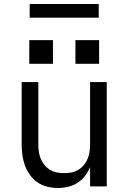

<svg xmlns="http://www.w3.org/2000/svg" viewBox="-20 -929 640 957"><path d="M268 8Q242 8 215.5 1.5Q189 -5 167 -20Q145 -35 129 -57.5Q113 -80 104 -105Q95 -130 91.5 -156.5Q88 -183 88 -210V-520H171V-210Q171 -192 173.5 -173.5Q176 -155 183 -138Q190 -121 202 -106.5Q214 -92 229.5 -82.5Q245 -73 263.5 -69.5Q282 -66 300 -66Q318 -66 336.5 -69.5Q355 -73 370.5 -82.5Q386 -92 398 -106.5Q410 -121 417 -138Q424 -155 426.5 -173.5Q429 -192 429 -210V-520H512V0H429V-96Q419 -72 403 -51.5Q387 -31 366 -17.5Q345 -4 319.5 2Q294 8 268 8ZM356 -611V-729H474V-611ZM126 -611V-729H244V-611ZM472 -841H128V-909H472Z"/></svg>

Font: Iosevka SS04 Extended
Style: Regular
Weight: 400
Width: 7
Monospace: yes
Designer: Belleve Invis
Foundry: Belleve Invis
Version: Version 19.0.0; ttfautohint (v1.8.4)